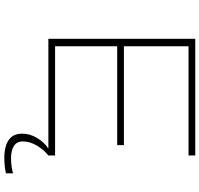

<svg xmlns="http://www.w3.org/2000/svg" viewBox="-38 -702 950 915"><g transform="rotate(90 437.5 -245.0)"><path d="M165.5 0V-700H721.5V-668H201V-360H672V-328H201V-32H721.5V0ZM806.5 168V202Q793 205.5 773.2 207.8Q753.5 210 730 210Q703 210 677 202.8Q651 195.5 634.2 177Q617.5 158.5 617.5 125Q617.5 87 638.5 52.8Q659.5 18.5 688.5 0H721.5Q694 22 674.2 55.2Q654.5 88.5 654.5 121Q654.5 144.5 667 156.8Q679.5 169 697.5 173.5Q715.5 178 731.5 178Q756.5 178 776 175Q795.5 172 806.5 168Z"/></g></svg>

Font: Trispace SemiExpanded Thin
Style: Regular
Weight: 100
Width: 6
Designer: Tyler Finck
Foundry: Etcetera Type Company
Version: Version 1.210; ttfautohint (v1.8.3)